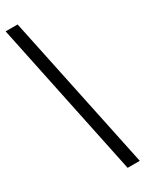

<svg xmlns="http://www.w3.org/2000/svg" viewBox="-231 -792 714 944"><g transform="rotate(-30 126.5 -319.5)"><path d="M184 121 0 -760H68L253 121Z"/></g></svg>

Font: Noto Serif Georgian Condensed ExtraBold
Style: Regular
Weight: 800
Width: 3
Designer: Monotype Design Team, Akaki Razmadze
Foundry: Google LLC
Version: Version 2.003; ttfautohint (v1.8.4.7-5d5b)